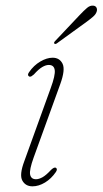

<svg xmlns="http://www.w3.org/2000/svg" viewBox="-20 -650 362 677"><path d="M107 -18Q117 -18 129.8 -25Q142.5 -32 160 -51Q171 -61.5 177 -58.5Q184 -54 177 -43.5Q161 -20 138.8 -6.5Q116.5 7 94.5 7Q70 7 58.8 -13.2Q47.5 -33.5 66 -82.5L158.5 -338.5Q175.5 -384.5 173 -402.8Q170.5 -421 152 -421Q141.5 -421 128.8 -413.5Q116 -406 99.5 -387.5Q95 -383.5 90.8 -381Q86.5 -378.5 82.5 -380.5Q75 -385 82.5 -395.5Q99 -419.5 122 -433Q145 -446.5 165.5 -446.5Q190 -446.5 200.5 -425.5Q211 -404.5 192.5 -353.5L98.5 -94Q83 -51 86.2 -34.5Q89.5 -18 107 -18ZM260 -596Q276 -613 287 -622.2Q298 -631.5 309.5 -630Q317.5 -629 320.5 -622.5Q323.5 -616 320.5 -608Q317.5 -599 307.5 -590.5Q297.5 -582 284.5 -572.5L181 -497.5Q175 -493 171.5 -496.5Q168.5 -499.5 175.5 -506.5Z"/></svg>

Font: Fraunces 72pt S050 Thin
Style: Italic
Weight: 100
Italic angle: -16°
Version: Version 1.000; ttfautohint (v1.8.3)